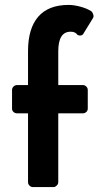

<svg xmlns="http://www.w3.org/2000/svg" viewBox="-20 -761 420 781"><path d="M94 -300H50Q41 -300 35 -305.5Q29 -311 29 -319V-395Q29 -403 35 -409Q41 -415 50 -415H94V-553Q94 -645 135.5 -693Q177 -741 259 -741Q280 -741 306.5 -734Q333 -727 352 -715Q357 -710 359.5 -701.5Q362 -693 358 -687L321 -627Q317 -617 306.5 -616.5Q296 -616 291 -624Q283 -632 267 -632Q217 -632 217 -552V-415H317Q325 -415 331 -409Q337 -403 337 -395V-319Q337 -311 331 -305.5Q325 -300 317 -300H217V-20Q217 -12 210.5 -6Q204 0 199 0H114Q106 0 100 -6Q94 -12 94 -20Z"/></svg>

Font: Stadtwerke
Style: Bold
Weight: 700
Designer: Santiago Orozco
Foundry: Typemade
Version: Version 1.003